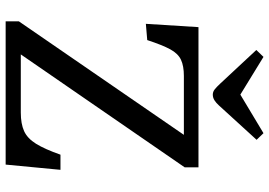

<svg xmlns="http://www.w3.org/2000/svg" viewBox="-160 -816 976 697"><g transform="rotate(90 328.5 -468.0)"><path d="M58 0V-48L470 -647H256Q220 -647 197.5 -636.5Q175 -626 159.5 -597.5Q144 -569 126 -514L67 -509L79 -700H588V-650L178 -55H389Q430 -55 456.5 -67Q483 -79 502.5 -110.5Q522 -142 542 -199H597L578 0ZM324 -752Q314 -752 305.5 -758.5Q297 -765 283 -780L162 -910L187 -936L324 -852L464 -936L488 -911L363 -774Q354 -764 344.5 -758Q335 -752 324 -752Z"/></g></svg>

Font: Literata 12pt
Style: Regular
Weight: 400
Designer: Latin by Veronika Burian and Jose Scaglione. Greek by Irene Vlachou. Cyrillic by Vera Evstafieva.
Foundry: TypeTogether
Version: Version 3.002